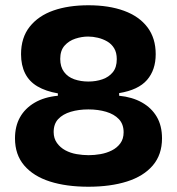

<svg xmlns="http://www.w3.org/2000/svg" viewBox="-20 -695 672 730"><path d="M316 15Q232 15 169.5 -5Q107 -25 72 -66Q37 -107 37 -169Q37 -215 56 -249Q75 -283 111.5 -304.5Q148 -326 200 -331V-339L316 -361L433 -339V-331Q483 -326 519.5 -305.5Q556 -285 576 -251Q596 -217 596 -169Q596 -107 561 -66Q526 -25 463 -5Q400 15 316 15ZM317 -105Q339 -105 362 -109Q385 -113 405 -123Q425 -133 437.5 -150Q450 -167 450 -192Q450 -223 432 -242Q414 -261 383.5 -270Q353 -279 316 -279Q279 -279 249 -270Q219 -261 201.5 -242.5Q184 -224 184 -193Q184 -169 196.5 -151.5Q209 -134 228.5 -123.5Q248 -113 271.5 -109Q295 -105 317 -105ZM316 -385Q345 -385 369.5 -393.5Q394 -402 409 -420.5Q424 -439 424 -470Q424 -495 414 -511.5Q404 -528 387.5 -537.5Q371 -547 352 -551.5Q333 -556 315 -556Q291 -556 266.5 -548Q242 -540 225.5 -521.5Q209 -503 209 -471Q209 -441 223.5 -421.5Q238 -402 262.5 -393.5Q287 -385 316 -385ZM316 -298 200 -329V-340Q154 -348 122.5 -366.5Q91 -385 75.5 -416Q60 -447 60 -489Q60 -552 93 -593.5Q126 -635 183 -655Q240 -675 316 -675Q394 -675 451.5 -654Q509 -633 540.5 -591.5Q572 -550 572 -489Q572 -429 539 -391Q506 -353 433 -341V-330Z"/></svg>

Font: Bricolage Grotesque 28pt
Style: Bold
Weight: 700
Designer: Mathieu Triay
Foundry: Atelier Triay
Version: Version 1.000;gftools[0.9.30]